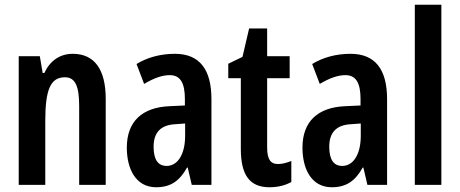

<svg xmlns="http://www.w3.org/2000/svg" viewBox="-20 -780 1941 810"><path d="M287 -553C233 -553 191 -524 167 -472H160L148 -543H59V0H171V-269C171 -402 193 -454 254 -454C299 -454 314 -413 314 -333V0H426V-363C426 -489 377 -553 287 -553Z M718 -553C657 -553 602 -538 556 -510L588 -426C630 -451 665 -463 696 -463C741 -463 760 -430 760 -362V-335L695 -332C580 -327 515 -268 515 -157C515 -70 551 10 639 10C700 10 738 -17 769 -73H772L789 0H872V-362C872 -487 822 -553 718 -553ZM720 -256 761 -259V-207C761 -128 729 -80 683 -80C647 -80 628 -106 628 -161C628 -221 658 -253 720 -256Z M1153 -88C1119 -88 1107 -111 1107 -159V-450H1202V-543H1107V-660H1031L1003 -540L943 -511V-450H996V-152C996 -43 1032 10 1117 10C1153 10 1183 2 1209 -12V-101C1190 -93 1170 -88 1153 -88Z M1459 -553C1398 -553 1343 -538 1297 -510L1329 -426C1371 -451 1406 -463 1437 -463C1482 -463 1501 -430 1501 -362V-335L1436 -332C1321 -327 1256 -268 1256 -157C1256 -70 1292 10 1380 10C1441 10 1479 -17 1510 -73H1513L1530 0H1613V-362C1613 -487 1563 -553 1459 -553ZM1461 -256 1502 -259V-207C1502 -128 1470 -80 1424 -80C1388 -80 1369 -106 1369 -161C1369 -221 1399 -253 1461 -256Z M1842 0V-760H1730V0Z"/></svg>

Font: Noto Sans Myanmar ExtraCondensed SemiBold
Style: Regular
Weight: 600
Width: 2
Designer: Monotype Design Team
Foundry: Monotype Imaging Inc.
Version: Version 2.107